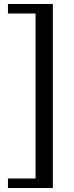

<svg xmlns="http://www.w3.org/2000/svg" viewBox="-20 -756 370 966"><path d="M246 190H20V142H159V-688H20V-736H246Z"/></svg>

Font: Play
Style: Regular
Weight: 400
Designer: Jonas Hecksher
Foundry: Jonas Hecksher, Playtypeª, e-types AS
Version: Version 1.002